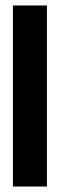

<svg xmlns="http://www.w3.org/2000/svg" viewBox="-20 -680 218 700"><path d="M27 0V-660H151V0Z"/></svg>

Font: Bricolage Grotesque 96pt Condensed SemiBold
Style: Regular
Weight: 600
Width: 3
Designer: Mathieu Triay
Foundry: Atelier Triay
Version: Version 1.001; ttfautohint (v1.8.4.7-5d5b);gftools[0.9.33.de